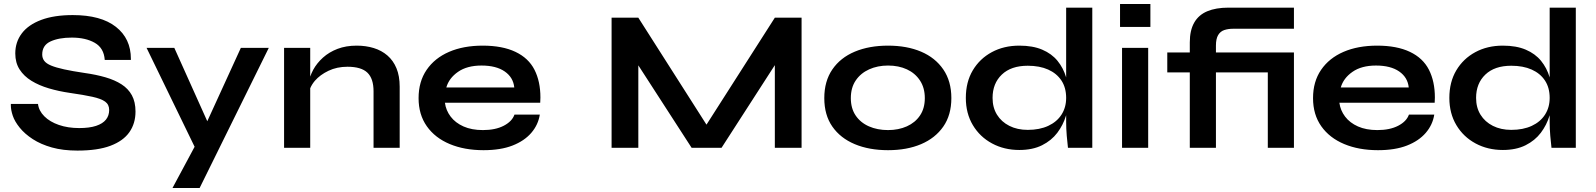

<svg xmlns="http://www.w3.org/2000/svg" viewBox="-20 -735 7938 955"><path d="M34 -218H169Q173 -184 200.5 -156.5Q228 -129 273 -113.5Q318 -98 374 -98Q425 -98 458 -109Q491 -120 507 -140Q523 -160 523 -188Q523 -215 503 -229.5Q483 -244 440 -253.5Q397 -263 327 -273Q272 -281 223 -295.5Q174 -310 136.5 -333Q99 -356 77.5 -389.5Q56 -423 56 -469Q56 -526 88.5 -569Q121 -612 185 -636Q249 -660 342 -660Q482 -660 556.5 -601.5Q631 -543 631 -442Q631 -440 631 -437H501Q497 -496 451.5 -522Q406 -548 337 -548Q273 -548 231.5 -529Q190 -510 190 -464Q190 -446 200 -432.5Q210 -419 234 -409Q258 -399 299 -390Q340 -381 401 -372Q458 -364 504.5 -350.5Q551 -337 584.5 -315.5Q618 -294 636 -261Q654 -228 654 -180Q654 -121 623.5 -77.5Q593 -34 529.5 -10Q466 14 365 14Q293 14 238 -1.5Q183 -17 143 -43Q103 -69 78 -100Q53 -131 43.5 -159.5Q34 -188 34 -210Q34 -214 34 -218Z M709 -497H847L1011 -132L1178 -497H1317L973 200H838L948 -5Z M1393 -497H1523V-354Q1529 -371 1538 -388Q1556 -421 1586.5 -448.5Q1617 -476 1659 -492Q1701 -508 1754 -508Q1800 -508 1839 -496Q1878 -484 1907 -459Q1936 -434 1952 -395.5Q1968 -357 1968 -304V0H1838V-281Q1838 -344 1807.5 -373.5Q1777 -403 1708 -403Q1656 -403 1614 -383Q1572 -363 1546 -333Q1531 -315 1523 -296V0H1393Z M2539 -165H2665Q2657 -114 2622.5 -74Q2588 -34 2529 -11Q2470 12 2385 12Q2290 12 2217 -18.5Q2144 -49 2103 -107Q2062 -165 2062 -247Q2062 -329 2102 -387.5Q2142 -446 2213.5 -477Q2285 -508 2381 -508Q2479 -508 2544 -477Q2609 -446 2638.5 -388Q2668 -330 2668 -250Q2668 -237 2667 -224H2193Q2198 -186 2221.5 -155Q2245 -124 2285.5 -106Q2326 -88 2382 -88Q2444 -88 2485.5 -109.5Q2527 -131 2539 -165ZM2375 -409Q2303 -409 2258 -377.5Q2213 -346 2200 -300H2538Q2533 -350 2490.5 -379.5Q2448 -409 2375 -409Z M3022 0V-647H3155L3494 -115L3834 -647H3967V0H3834V-411L3569 0H3420L3155 -410V0Z M4397 12Q4303 12 4231.5 -18Q4160 -48 4120 -105.5Q4080 -163 4080 -247Q4080 -331 4120 -389.5Q4160 -448 4231.5 -478Q4303 -508 4397 -508Q4491 -508 4561.5 -478Q4632 -448 4672 -389.5Q4712 -331 4712 -247Q4712 -163 4672 -105.5Q4632 -48 4561.5 -18Q4491 12 4397 12ZM4397 -88Q4449 -88 4490.5 -106.5Q4532 -125 4556 -160.5Q4580 -196 4580 -247Q4580 -298 4556 -334.5Q4532 -371 4491 -390Q4450 -409 4397 -409Q4345 -409 4303 -390Q4261 -371 4236.5 -335Q4212 -299 4212 -247Q4212 -196 4236 -160.5Q4260 -125 4302 -106.5Q4344 -88 4397 -88Z M5050 11Q4975 11 4914.5 -21.5Q4854 -54 4819 -112.5Q4784 -171 4784 -248Q4784 -327 4818.5 -385Q4853 -443 4913 -475.5Q4973 -508 5050 -508Q5117 -508 5164 -488Q5211 -468 5240 -432.5Q5269 -397 5283 -350V-697H5413V0H5292Q5289 -23 5286 -59.5Q5283 -96 5283 -128V-162Q5282 -160 5282 -159Q5268 -113 5239 -74.5Q5210 -36 5163 -12.5Q5116 11 5050 11ZM5092 -89Q5151 -89 5194 -109Q5237 -129 5260 -165Q5283 -201 5283 -248Q5283 -299 5259.5 -334.5Q5236 -370 5193.5 -389Q5151 -408 5092 -408Q5009 -408 4963 -364Q4917 -320 4917 -248Q4917 -200 4939 -164.5Q4961 -129 5000.5 -109Q5040 -89 5092 -89Z M5702 -715V-601H5551V-715ZM5561 -497H5691V0H5561Z M5898 0V-375H5786V-474H5898V-524Q5898 -584 5920 -622.5Q5942 -661 5985 -679Q6028 -697 6090 -697H6416V-592H6114Q6089 -592 6069.5 -585.5Q6050 -579 6039 -560.5Q6028 -542 6028 -508V-474H6416V0H6286V-375H6028V0Z M6988 -165H7114Q7106 -114 7071.5 -74Q7037 -34 6978 -11Q6919 12 6834 12Q6739 12 6666 -18.5Q6593 -49 6552 -107Q6511 -165 6511 -247Q6511 -329 6551 -387.5Q6591 -446 6662.5 -477Q6734 -508 6830 -508Q6928 -508 6993 -477Q7058 -446 7087.5 -388Q7117 -330 7117 -250Q7117 -237 7116 -224H6642Q6647 -186 6670.5 -155Q6694 -124 6734.5 -106Q6775 -88 6831 -88Q6893 -88 6934.5 -109.5Q6976 -131 6988 -165ZM6824 -409Q6752 -409 6707 -377.5Q6662 -346 6649 -300H6987Q6982 -350 6939.5 -379.5Q6897 -409 6824 -409Z M7455 11Q7380 11 7319.5 -21.5Q7259 -54 7224 -112.5Q7189 -171 7189 -248Q7189 -327 7223.5 -385Q7258 -443 7318 -475.5Q7378 -508 7455 -508Q7522 -508 7569 -488Q7616 -468 7645 -432.5Q7674 -397 7688 -350V-697H7818V0H7697Q7694 -23 7691 -59.5Q7688 -96 7688 -128V-162Q7687 -160 7687 -159Q7673 -113 7644 -74.5Q7615 -36 7568 -12.5Q7521 11 7455 11ZM7497 -89Q7556 -89 7599 -109Q7642 -129 7665 -165Q7688 -201 7688 -248Q7688 -299 7664.5 -334.5Q7641 -370 7598.5 -389Q7556 -408 7497 -408Q7414 -408 7368 -364Q7322 -320 7322 -248Q7322 -200 7344 -164.5Q7366 -129 7405.5 -109Q7445 -89 7497 -89Z"/></svg>

Font: Syne Modified
Style: Bold
Weight: 700
Designer: Lucas Descroix
Foundry: Bonjour Monde
Version: Version 2.200